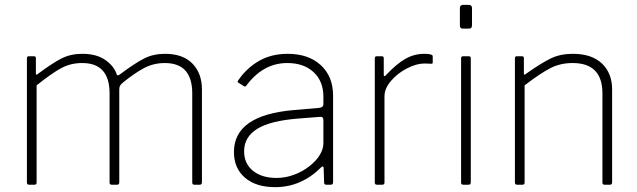

<svg xmlns="http://www.w3.org/2000/svg" viewBox="-20 -762 2629 792"><path d="M91 -9V-521Q91 -530 99 -530H120Q128 -530 128 -522V-460Q128 -455 130 -454Q132 -453 136 -457Q198 -503 235 -521.5Q272 -540 320 -540Q378 -540 414.5 -514.5Q451 -489 462 -454Q464 -451 466 -451Q469 -451 477 -457Q539 -503 576 -521.5Q613 -540 661 -540Q734 -540 773.5 -500Q813 -460 813 -393V-10Q813 0 804 0H782Q773 0 773 -9V-377Q773 -502 660 -502Q612 -502 572 -480Q532 -458 489 -423Q479 -415 475.5 -409Q472 -403 472 -393V-10Q472 0 463 0H441Q432 0 432 -9V-377Q432 -502 319 -502Q272 -502 233.5 -481.5Q195 -461 131 -410V-9Q131 0 122 0H100Q91 0 91 -9Z M1115 10Q1036 10 990.5 -29Q945 -68 945 -135Q945 -287 1192 -308L1297 -317Q1314 -319 1314 -332V-363Q1314 -427 1273.5 -464.5Q1233 -502 1165 -502Q1066 -502 997 -410Q995 -407 992.5 -405.5Q990 -404 987 -406L963 -421Q958 -424 963 -431Q997 -481 1048 -510.5Q1099 -540 1167 -540Q1252 -540 1303 -493.5Q1354 -447 1354 -367V-10Q1354 0 1344 0H1326Q1317 0 1317 -9L1315 -70Q1314 -75 1311.5 -75.5Q1309 -76 1305 -72Q1223 10 1115 10ZM1300 -280 1211 -273Q1095 -264 1041 -230.5Q987 -197 987 -138Q987 -87 1023.5 -57.5Q1060 -28 1121 -28Q1157 -28 1192.5 -41Q1228 -54 1257 -77Q1285 -99 1299.5 -123.5Q1314 -148 1314 -171V-266Q1314 -282 1300 -280Z M1526 -9V-521Q1526 -530 1534 -530H1555Q1563 -530 1563 -522V-454Q1563 -449 1565 -448Q1567 -447 1571 -451Q1616 -499 1652.5 -519.5Q1689 -540 1730 -540Q1765 -540 1765 -530V-504Q1765 -499 1760 -499Q1757 -499 1750.5 -499.5Q1744 -500 1730 -500Q1698 -500 1659 -480Q1620 -460 1593 -428.5Q1566 -397 1566 -365V-9Q1566 0 1557 0H1535Q1526 0 1526 -9Z M1927 -660Q1927 -652 1924.5 -648Q1922 -644 1915 -644H1888Q1877 -644 1877 -658V-729Q1877 -735 1880.5 -738.5Q1884 -742 1889 -742H1915Q1920 -742 1923.5 -738.5Q1927 -735 1927 -729ZM1922 -12Q1922 -5 1920 -2.5Q1918 0 1910 0H1893Q1886 0 1884 -2Q1882 -4 1882 -10V-520Q1882 -526 1884 -528Q1886 -530 1891 -530H1913Q1918 -530 1920 -528Q1922 -526 1922 -520Z M2104 -9V-521Q2104 -530 2112 -530H2133Q2141 -530 2141 -522V-460Q2141 -455 2143 -454Q2145 -453 2149 -457Q2214 -503 2253 -521.5Q2292 -540 2343 -540Q2421 -540 2463 -500Q2505 -460 2505 -393V-10Q2505 0 2496 0H2474Q2465 0 2465 -9V-377Q2465 -502 2342 -502Q2292 -502 2251.5 -481.5Q2211 -461 2144 -410V-9Q2144 0 2135 0H2113Q2104 0 2104 -9Z"/></svg>

Font: Libre Franklin Thin
Style: Regular
Weight: 250
Designer: Pablo Impallari, Rodrigo Fuenzalida
Foundry: Impallari Type
Version: Version 1.002; ttfautohint (v1.5)